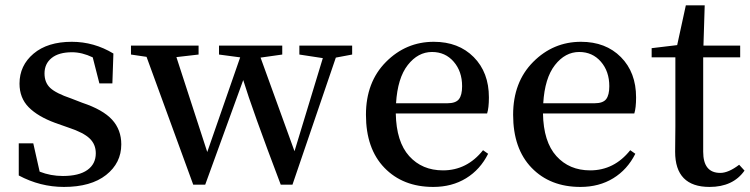

<svg xmlns="http://www.w3.org/2000/svg" viewBox="-20 -701 2873 735"><path d="M252 -324.2 294.9 -307.6Q374 -281.2 409.2 -242.7Q444.3 -204.1 444.3 -148.4Q444.3 -77.1 386.2 -31.2Q328.1 14.6 224.6 14.6Q133.8 14.6 51.8 -29.3V-152.3H107.4L131.8 -43.9Q173.8 -27.3 220.7 -27.3Q282.2 -27.3 314.5 -50.3Q346.7 -73.2 346.7 -114.3Q346.7 -148.4 323.2 -170.9Q299.8 -193.4 244.1 -211.9L191.4 -230.5Q125 -254.9 89.8 -290.5Q54.7 -326.2 54.7 -380.9Q54.7 -450.2 108.4 -495.6Q162.1 -541 254.9 -541Q339.8 -541 414.1 -496.1L410.2 -381.8H360.4L335 -481.4Q293.9 -501 255.9 -501Q205.1 -501 177.7 -479Q150.4 -457 150.4 -419.9Q150.4 -384.8 172.4 -364.3Q194.3 -343.8 252 -324.2Z M1328.1 -526.4V-492.2L1265.6 -480.5L1099.6 5.9H1054.7Q944.3 -285.2 911.1 -394.5L765.6 5.9H719.7L541 -483.4L481.4 -492.2V-526.4H740.2V-492.2L655.3 -482.4L773.4 -119.1L899.4 -481.4L818.4 -492.2V-526.4H1060.5V-492.2L977.5 -480.5L1107.4 -122.1L1215.8 -478.5L1126 -492.2V-526.4Z M1496.1 -305.7H1692.4Q1724.6 -305.7 1736.8 -321.3Q1749 -336.9 1749 -371.1Q1749 -427.7 1716.8 -464.8Q1684.6 -502 1633.8 -502Q1580.1 -502 1541 -452.1Q1502 -402.3 1496.1 -305.7ZM1844.7 -266.6H1495.1Q1497.1 -158.2 1546.4 -103.5Q1595.7 -48.8 1675.8 -48.8Q1767.6 -48.8 1829.1 -126L1848.6 -112.3Q1818.4 -51.8 1764.2 -18.6Q1710 14.6 1638.7 14.6Q1522.5 14.6 1451.7 -58.6Q1380.9 -131.8 1380.9 -261.7Q1380.9 -386.7 1457.5 -463.9Q1534.2 -541 1640.6 -541Q1735.4 -541 1793.5 -482.4Q1851.6 -423.8 1851.6 -328.1Q1851.6 -288.1 1844.7 -266.6Z M2059.6 -305.7H2255.9Q2288.1 -305.7 2300.3 -321.3Q2312.5 -336.9 2312.5 -371.1Q2312.5 -427.7 2280.3 -464.8Q2248 -502 2197.3 -502Q2143.6 -502 2104.5 -452.1Q2065.4 -402.3 2059.6 -305.7ZM2408.2 -266.6H2058.6Q2060.5 -158.2 2109.9 -103.5Q2159.2 -48.8 2239.3 -48.8Q2331.1 -48.8 2392.6 -126L2412.1 -112.3Q2381.8 -51.8 2327.6 -18.6Q2273.4 14.6 2202.1 14.6Q2085.9 14.6 2015.1 -58.6Q1944.3 -131.8 1944.3 -261.7Q1944.3 -386.7 2021 -463.9Q2097.7 -541 2204.1 -541Q2298.8 -541 2356.9 -482.4Q2415 -423.8 2415 -328.1Q2415 -288.1 2408.2 -266.6Z M2809.6 -70.3 2830.1 -47.9Q2786.1 14.6 2696.3 14.6Q2564.5 14.6 2564.5 -120.1Q2564.5 -133.8 2564.9 -164.6Q2565.4 -195.3 2565.4 -216.8V-481.4H2474.6V-516.6L2572.3 -528.3L2605.5 -680.7H2677.7L2672.9 -526.4H2813.5V-481.4H2671.9V-120.1Q2671.9 -39.1 2737.3 -39.1Q2768.6 -39.1 2809.6 -70.3Z"/></svg>

Font: Bpmf Zihi Serif SemiBold
Style: SemiBold
Weight: 600
Foundry: But Ko
Version: Version 1.320